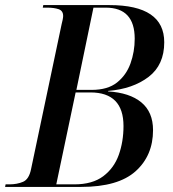

<svg xmlns="http://www.w3.org/2000/svg" viewBox="-44 -734 679 754"><path d="M-24 0 -22 -10H-7Q23 -10 46.5 -20Q70 -30 78 -70L198 -639Q200 -646 202 -656Q204 -666 204 -671Q204 -692 186 -698Q168 -704 141 -704H124L126 -714H386Q601 -714 601 -568Q601 -479 539.5 -432Q478 -385 381 -377L380 -375Q465 -370 511 -332Q557 -294 557 -223Q557 -123 488.5 -61.5Q420 0 275 0ZM316 -381Q379 -381 415.5 -410Q452 -439 468.5 -485Q485 -531 485 -582Q485 -704 371 -704H323L256 -381ZM248 -10Q319 -10 361.5 -42Q404 -74 422.5 -126Q441 -178 441 -239Q441 -371 311 -371H253L177 -10Z"/></svg>

Font: Noto Serif Display SemiCondensed Medium
Style: Italic
Weight: 500
Width: 4
Italic angle: -12°
Designer: Monotype Design Team
Foundry: Monotype Imaging Inc.
Version: Version 2.009